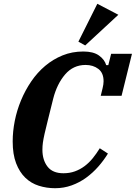

<svg xmlns="http://www.w3.org/2000/svg" viewBox="-20 -982 717 1014"><path d="M271 12Q226 12 185 -1Q144 -14 113.5 -43.5Q83 -73 65 -120Q47 -167 47 -235Q47 -288 58 -343.5Q69 -399 91 -452Q113 -505 145 -552Q177 -599 218.5 -634Q260 -669 310.5 -689.5Q361 -710 420 -710Q473 -710 502.5 -689Q532 -668 541 -638H552L567 -698H677L622 -476H512L522 -517Q527 -537 527 -553Q527 -597 499.5 -618Q472 -639 432 -639Q367 -639 324 -589Q281 -539 261 -461Q244 -392 233 -348.5Q222 -305 215.5 -276Q209 -247 206.5 -228.5Q204 -210 204 -191Q204 -137 231 -102Q258 -67 315 -67Q348 -67 375.5 -77Q403 -87 426.5 -104.5Q450 -122 469.5 -146Q489 -170 507 -199L550 -171Q528 -135 499 -102Q470 -69 435 -43.5Q400 -18 358.5 -3Q317 12 271 12ZM394 -762 494 -962 605 -904 430 -742Z"/></svg>

Font: IBM Plex Serif
Style: Bold Italic
Weight: 700
Italic angle: -14°
Designer: Mike Abbink, Paul van der Laan, Pieter van Rosmalen
Foundry: Bold Monday
Version: Version 3.001